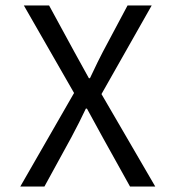

<svg xmlns="http://www.w3.org/2000/svg" viewBox="-20 -680 640 700"><path d="M250 -341 67 -660H159L251 -491L304 -395H308Q341 -465 355 -491L445 -660H533L350 -337L546 0H454L355 -178L297 -284H293Q270 -235 240 -179L142 0H54Z"/></svg>

Font: Office Code Pro
Style: Regular
Weight: 400
Designer: Nathan Rutzky & Paul D. Hunt
Foundry: Adobe Systems Incorporated
Version: Version 1.004